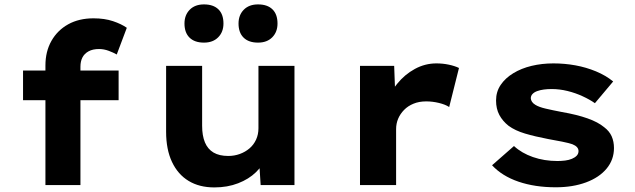

<svg xmlns="http://www.w3.org/2000/svg" viewBox="-20 -824 2826 855"><path d="M182.3 0V-532.8Q182.3 -594.7 209.1 -642Q235.9 -689.3 283.9 -715.9Q331.8 -742.4 396.4 -742.4Q445.6 -742.4 483.1 -729.8Q520.6 -717.2 544.7 -700.2L499.9 -581.3Q485.5 -589.7 464.1 -597.7Q442.6 -605.7 421.1 -605.7Q393.2 -605.7 374.5 -595.5Q355.9 -585.3 347 -568Q338.2 -550.7 338.2 -527V0H261Q235.7 0 216.5 0Q197.3 0 182.3 0ZM82.6 -377.7V-510H508.2V-377.7Z M934.6 10.6Q867.7 10.6 819.9 -18.4Q772.1 -47.3 745.9 -102.9Q719.7 -158.4 719.7 -237.3V-530.7H880.1V-264Q880.1 -219.8 892.6 -189.9Q905.1 -160 930.8 -144.7Q956.6 -129.5 996.6 -129.5Q1023.6 -129.5 1048 -138.4Q1072.4 -147.3 1091 -163.2Q1109.6 -179 1120.3 -202.1Q1130.9 -225.2 1130.9 -252.6V-530.7H1291.3V0H1140.7L1133.8 -108.9L1163.3 -120.9Q1150.8 -87.3 1119.4 -56.8Q1088 -26.3 1040.5 -7.9Q993 10.6 934.6 10.6ZM1129 -634.2Q1087.4 -634.2 1064.8 -656.4Q1042.2 -678.6 1042.2 -719.3Q1042.2 -756.9 1065.6 -780.7Q1089 -804.4 1129 -804.4Q1170.7 -804.4 1193.2 -782.5Q1215.8 -760.6 1215.8 -719.3Q1215.8 -681.7 1192.5 -658Q1169.1 -634.2 1129 -634.2ZM888.3 -634.2Q846.7 -634.2 824.1 -656.4Q801.5 -678.6 801.5 -719.3Q801.5 -756.9 824.9 -780.7Q848.2 -804.4 888.3 -804.4Q929.9 -804.4 952.5 -782.5Q975.1 -760.6 975.1 -719.3Q975.1 -681.7 951.7 -658Q928.3 -634.2 888.3 -634.2Z M1583.1 0V-530.7H1735.3L1742.2 -343.3L1701.1 -357.4Q1714.7 -409 1748.4 -450.6Q1782 -492.3 1827.4 -517Q1872.7 -541.7 1923.3 -541.7Q1951.9 -541.7 1978.7 -536Q2005.5 -530.3 2023.9 -521.3L1980.3 -347.4Q1963.4 -358.6 1934.9 -365.5Q1906.4 -372.5 1878.1 -372.5Q1846.2 -372.5 1821.5 -362.3Q1796.7 -352.2 1779.4 -334.5Q1762.1 -316.8 1753 -295.3Q1743.9 -273.7 1743.9 -248.9V0Z M2455.1 10Q2362 10 2288.9 -15Q2215.8 -40 2171.2 -88.1L2268.8 -173.7Q2302.6 -142.3 2353.2 -124.6Q2403.7 -107 2462.4 -107Q2479.8 -107 2496.8 -109.1Q2513.8 -111.3 2527.2 -117Q2540.7 -122.7 2548.5 -131.1Q2556.2 -139.5 2556.2 -151.2Q2556.2 -170.9 2528.9 -181.7Q2511.7 -187.5 2482.9 -193.3Q2454 -199.1 2420.9 -204.9Q2362 -216.2 2318.2 -229.2Q2274.3 -242.2 2244.6 -263.9Q2218.4 -284.6 2203.7 -312Q2189 -339.4 2189 -376.5Q2189 -415.6 2209.6 -445.9Q2230.1 -476.3 2265.7 -497.9Q2301.2 -519.6 2347.2 -530.7Q2393.2 -541.7 2444.5 -541.7Q2494.4 -541.7 2542.4 -533Q2590.3 -524.3 2634 -506.2Q2677.8 -488 2710.5 -461.2L2629.2 -364.5Q2606.4 -380.6 2574.8 -395.2Q2543.2 -409.9 2507.6 -418.7Q2471.9 -427.5 2436.6 -427.5Q2417.8 -427.5 2401.7 -425.3Q2385.6 -423.2 2372.1 -418.3Q2358.6 -413.4 2351.1 -405.2Q2343.7 -397 2343.7 -386.3Q2344.1 -378.3 2349.1 -370.7Q2354.2 -363 2363.9 -357.3Q2379 -347.6 2409.5 -340.4Q2440 -333.2 2482 -325.2Q2549.4 -313.5 2596.2 -296.9Q2643.1 -280.3 2670.4 -257.6Q2693.7 -240 2703.9 -216.8Q2714.1 -193.6 2714.1 -164.9Q2714.1 -112.8 2681.3 -73.2Q2648.5 -33.6 2589.6 -11.8Q2530.7 10 2455.1 10Z"/></svg>

Font: Lexend Giga
Style: Regular
Weight: 400
Designer: Bonnie Shaver-Troup, Thomas Jockin
Foundry: Lexend
Version: Version 1.007